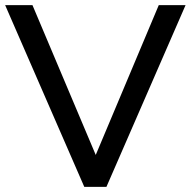

<svg xmlns="http://www.w3.org/2000/svg" viewBox="-21 -725 740 745"><path d="M306 0 -1 -705H105L358 -106H343L595 -705H699L392 0Z"/></svg>

Font: Nunito Sans 12pt ExtraLight 9pt Medium
Style: Regular
Weight: 500
Version: Version 3.101;gftools[0.9.27]